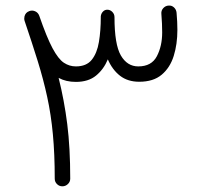

<svg xmlns="http://www.w3.org/2000/svg" viewBox="-20 -631 711 678"><path d="M200.2 26.9Q189 26.9 181.2 19Q173.3 11.2 173.3 0Q173.3 -87.4 166.7 -157Q160.2 -226.6 146.7 -288.6Q133.3 -350.6 113.3 -415Q93.3 -479.5 66.9 -557.1Q64.5 -564.5 66.4 -572.8Q69.8 -586.9 83.5 -591.8Q93.8 -595.7 104.2 -591.1Q114.7 -586.4 118.7 -575.2Q145 -499 165.5 -460.7Q186 -422.4 205.6 -409.4Q225.1 -396.5 248 -396.5Q285.2 -396.5 304 -419.9Q322.8 -443.4 329.3 -482.9Q335.9 -522.5 335.9 -570.3Q335.9 -571.8 335.9 -573.2Q335.9 -573.2 335.9 -573.2Q336.9 -583 343.3 -589.8Q349.6 -596.7 358.9 -596.7Q369.1 -596.7 376.7 -588.9Q384.3 -581.1 384.3 -570.3Q384.3 -474.1 406.7 -435.3Q429.2 -396.5 468.3 -396.5Q515.1 -396.5 533.9 -432.4Q552.7 -468.3 552.7 -516.6Q552.7 -532.2 552 -547.6Q551.3 -563 549.8 -582.5Q548.8 -593.8 556.6 -602.3Q564.5 -610.8 575.2 -611.3Q586.4 -612.3 594.5 -604.7Q602.5 -597.2 603.5 -585.9Q605 -568.4 605.7 -554.2Q606.4 -540 606.4 -525.4Q606.4 -475.1 593.5 -433.6Q580.6 -392.1 551 -367.2Q521.5 -342.3 471.7 -342.3Q431.2 -342.3 403.8 -363.5Q376.5 -384.8 360.8 -421.4Q346.2 -386.2 319.1 -364Q292 -341.8 248 -341.8Q212.9 -341.8 187 -356Q207 -276.4 217.5 -192.6Q228 -108.9 228 0Q228 11.2 219.7 19Q211.4 26.9 200.2 26.9Z"/></svg>

Font: Mikhak Light
Style: Regular
Weight: 300
Designer: Amin Abedi
Version: Version 3.3